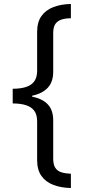

<svg xmlns="http://www.w3.org/2000/svg" viewBox="-20 -812 431 967"><path d="M44 -365Q84 -365 111.5 -374Q139 -383 153 -403Q167 -423 167 -455V-651Q167 -701 189 -731.5Q211 -762 249.5 -776.5Q288 -791 337 -792V-720Q310 -720 290 -713.5Q270 -707 259 -691.5Q248 -676 248 -645V-450Q248 -400 221 -370.5Q194 -341 142 -330V-325Q194 -315 221 -286Q248 -257 248 -206V-13Q248 18 259 34Q270 50 290 56Q310 62 337 63V135Q288 134 249.5 119.5Q211 105 189 74.5Q167 44 167 -6V-201Q167 -234 153 -253.5Q139 -273 111.5 -282Q84 -291 44 -291Z"/></svg>

Font: usinhala15
Style: Book
Weight: 400
Designer: Jelle Bosma - Monotype Design Team
Foundry: Monotype Imaging Inc.
Version: Version 2.003